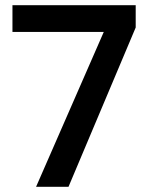

<svg xmlns="http://www.w3.org/2000/svg" viewBox="-20 -720 576 740"><path d="M119 0 380 -597H28V-700H503V-614L244 0Z"/></svg>

Font: DM Sans SemiBold
Style: Regular
Weight: 600
Designer: Colophon Foundry, Jonny Pinhorn
Foundry: Colophon Foundry
Version: Version 4.004; ttfautohint (v1.8.4.7-5d5b)